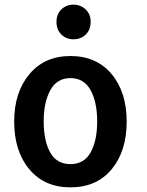

<svg xmlns="http://www.w3.org/2000/svg" viewBox="-20 -788 632 826"><path d="M283 18Q171 18 106 -60Q41 -138 41 -265Q41 -391 106.5 -469Q172 -547 283 -547Q395 -547 460 -469.5Q525 -392 525 -265Q525 -138 460.5 -60Q396 18 283 18ZM168 -266Q168 -182 196 -132Q224 -82 283 -82Q342 -82 370 -132.5Q398 -183 398 -266Q398 -349 369.5 -400.5Q341 -452 283 -452Q225 -452 196.5 -400Q168 -348 168 -266ZM296 -619Q265 -619 244 -639.5Q223 -660 223 -694Q223 -727 244 -747.5Q265 -768 296 -768Q327 -768 348.5 -747.5Q370 -727 370 -694Q370 -660 349 -639.5Q328 -619 296 -619Z"/></svg>

Font: Repo
Style: DemiBold
Weight: 600
Designer: Stefan Peev
Foundry: Context Ltd
Version: Version 001.000